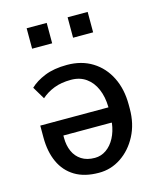

<svg xmlns="http://www.w3.org/2000/svg" viewBox="-115 -844 774 935"><g transform="rotate(-15 272.0 -376.5)"><path d="M267.1 9.3Q195.3 9.3 147.2 -19.8Q99.1 -48.8 74.7 -101.8Q50.3 -154.8 50.3 -226.6V-286.6H394Q394 -287.6 394 -288.1Q394 -288.6 394 -289.1Q393.1 -339.4 376.2 -378.9Q359.4 -418.5 327.9 -440.9Q296.4 -463.4 252 -463.4Q202.6 -463.4 166 -449Q129.4 -434.6 102.5 -410.6L64.9 -473.6Q93.3 -501 139.6 -519.8Q186 -538.6 252 -538.6Q325.2 -538.6 379.4 -504.9Q433.6 -471.2 463.1 -411.6Q492.7 -352.1 492.7 -274.4V-252.9Q492.7 -177.2 461.7 -117.9Q430.7 -58.6 379.4 -24.4Q328.1 9.8 267.1 9.3ZM267.1 -65.9Q298.8 -65.9 325 -84.2Q351.1 -102.5 368.2 -134.8Q385.3 -167 390.6 -208.5L389.6 -210.9H146.5V-198.7Q146.5 -160.6 159.9 -130.6Q173.3 -100.6 200.2 -83.3Q227.1 -65.9 267.1 -65.9ZM315.4 -658.7V-761.7H416.5V-658.7ZM108.9 -658.7V-761.7H210V-658.7Z"/></g></svg>

Font: Roboto Slab LO
Style: Regular
Weight: 400
Designer: Google
Version: Version 2.000